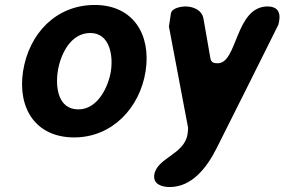

<svg xmlns="http://www.w3.org/2000/svg" viewBox="-20 -547 1147 774"><path d="M602 157C596 196 633 207 664 207C753 207 813 130 852 53C890 -22 1065 -372 1102 -447C1103 -450 1106 -464 1106 -467C1111 -501 1095 -521 1059 -521C928 -521 938 -292 858 -292C843 -292 831 -294 828 -313L800 -473C793 -507 759 -521 727 -521C714 -521 673 -516 669 -493L661 -440L738 -33C739 -32 737 -13 736 -6C723 76 613 89 602 157ZM73 -260C50 -110 124 7 279 7C432 7 544 -112 567 -260C590 -410 515 -527 362 -527C206 -527 97 -412 73 -260ZM213 -260C223 -325 263 -414 344 -414C422 -414 437 -324 427 -260C417 -197 374 -106 296 -106C214 -106 203 -195 213 -260Z"/></svg>

Font: Asimov Print
Style: Regular
Weight: 500
Designer: Google
Version: Version 2.000980: 2014